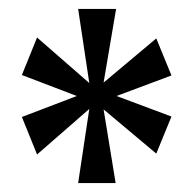

<svg xmlns="http://www.w3.org/2000/svg" viewBox="-20 -780 432 430"><path d="M155 -370 180 -536 63 -434 29 -518 152 -565 29 -612 63 -696 180 -594 155 -760H240L212 -595L330 -694L364 -611L241 -565L364 -519L330 -436L212 -535L239 -370Z"/></svg>

Font: Noto Serif Bengali ExtraCondensed SemiBold
Style: Regular
Weight: 600
Width: 2
Designer: Juan Bruce, Universal Thirst, Indian Type Foundry and the Monotype Design Team.
Foundry: Monotype Imaging Inc.
Version: Version 2.003; ttfautohint (v1.8.4.7-5d5b)